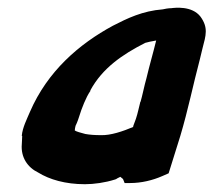

<svg xmlns="http://www.w3.org/2000/svg" viewBox="-20 -459 548 493"><path d="M36 -89C33 -55 51 -29 78 -16C107 2 148 14 198 14C221 14 250 10 275 2L278 1L281 -1L289 -5L295 0C296 0 295 0 296 1L300 11H314C343 11 372 4 397 -7L413 -14L443 -110C463 -177 476 -242 493 -306L500 -335C509 -369 515 -388 495 -416C473 -445 428 -439 420 -438C412 -438 402 -436 398 -435C346 -431 307 -412 270 -393C183 -346 102 -276 57 -172C49 -153 38 -132 36 -111V-110H37C37 -102 36 -95 36 -89ZM172 -124C172 -128 173 -131 174 -136C175 -138 179 -146 183 -159C190 -182 201 -209 211 -224L212 -225V-227C243 -284 294 -319 353 -349C360 -351 369 -353 381 -355C373 -322 364 -292 356 -258C351 -241 345 -211 341 -198L340 -197V-196C336 -181 334 -169 329 -154L322 -135V-133C296 -122 264 -111 239 -112H238C223 -112 210 -113 199 -115C188 -118 176 -121 172 -124Z"/></svg>

Font: SolarCharger
Style: 1052
Weight: 1000
Designer: Mew Too
Foundry: Cannot Into Space Fonts/KineticPlasma Fonts
Version: Version 1.100